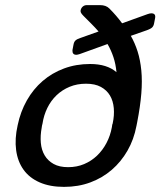

<svg xmlns="http://www.w3.org/2000/svg" viewBox="-20 -720 626 750"><path d="M49 -231Q60 -284 85 -328Q110 -372 146.5 -403.5Q183 -435 230 -452.5Q277 -470 332 -470Q398 -470 435 -438Q432 -470 423 -497Q414 -524 400 -548L292 -509Q283 -506 278 -506Q262 -506 263 -524L267 -545Q269 -557 275.5 -562.5Q282 -568 295 -572L365 -597Q352 -612 337 -627Q322 -642 306 -658Q298 -666 296 -671Q294 -676 295 -680Q297 -689 303.5 -694.5Q310 -700 319 -700H371Q394 -700 407 -687Q421 -673 433.5 -658.5Q446 -644 457 -629L557 -665Q566 -668 571 -668Q589 -668 586 -650L582 -629Q580 -618 574 -612.5Q568 -607 554 -602L491 -580Q507 -552 517.5 -519Q528 -486 532 -445Q536 -404 532 -354.5Q528 -305 516 -243L513 -228Q503 -175 478 -131.5Q453 -88 416.5 -56.5Q380 -25 333 -7.5Q286 10 230 10Q175 10 135 -7.5Q95 -25 72 -57Q49 -89 43 -133.5Q37 -178 49 -231ZM246 -67Q280 -67 308.5 -79Q337 -91 359 -112Q381 -133 396 -161.5Q411 -190 417 -223Q418 -227 418 -230Q418 -233 420 -237Q427 -269 424.5 -297.5Q422 -326 409.5 -347Q397 -368 374 -380.5Q351 -393 316 -393Q281 -393 252 -381Q223 -369 201 -348Q179 -327 165 -298.5Q151 -270 146 -237Q145 -232 144 -229Q143 -226 143 -222Q137 -190 139.5 -162Q142 -134 154.5 -113Q167 -92 189.5 -79.5Q212 -67 246 -67Z"/></svg>

Font: SVN-Rubik
Style: Italic
Weight: 400
Italic angle: -12°
Designer: Hubert and Fischer
Foundry: Hubert & Fischer
Version: Version 2.101; ttfautohint (v1.8.3)